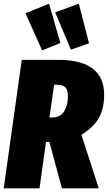

<svg xmlns="http://www.w3.org/2000/svg" viewBox="-30 -1020 584 1040"><path d="M296.9 -787.1 198.2 -747.1 107.9 -948.2 235.8 -1000ZM452.1 -785.2 354 -751 269 -953.1 397 -1000ZM534.2 -505.9Q534.2 -429.7 504.4 -379.2Q474.6 -328.6 411.1 -290L504.9 0H305.2L237.8 -251H219.2L184.1 0H-9.8L87.9 -695.8H286.1Q534.2 -695.8 534.2 -505.9ZM263.2 -561 237.8 -383.8H254.9Q297.4 -383.8 317.6 -417.5Q337.9 -451.2 337.9 -501Q337.9 -533.2 323.5 -547.1Q309.1 -561 278.8 -561Z"/></svg>

Font: Fira Sans Compressed Heavy
Style: Italic
Weight: 900
Width: 3
Italic angle: -8°
Designer: Carrois Corporate & Edenspiekermann AG
Foundry: Carrois Corporate GbR & Edenspiekermann AG
Version: Version 4.203;PS 004.203;hotconv 1.0.88;makeotf.lib2.5.64775